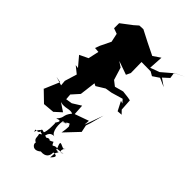

<svg xmlns="http://www.w3.org/2000/svg" viewBox="-351 -1008 1455 1455"><g transform="rotate(45 377.0 -280.0)"><path d="M678 -825C649 -800 618 -774 589 -749L508 -719H515L522 -836L463 -796C398 -827 335 -859 272 -892L231 -890L197 -860L110 -794V-740L154 -724L169 -654L128 -570L114 -532L153 -529L134 -443L65 -410L130 -333L102 -337L158 -292L128 -194L132 -150L62 -171L110 -162L58 -39L52 -44L141 42L232 34L287 -16L221 -60C275 -44 305 -74 343 -58C294 2 330 4 283 53C354 26 284 93 303 85C303 85 306 170 291 194C229 173 307 227 232 224C239 266 231 228 264 196C267 226 318 200 274 228C285 254 270 277 303 292C293 309 325 359 378 313C432 319 452 288 450 251C491 248 493 261 459 295C467 253 447 236 514 201C510 203 448 246 472 219C454 222 449 224 449 212L512 204C449 227 504 148 494 172C474 194 408 116 449 208C405 202 415 242 394 193C323 239 285 177 296 186C294 268 325 275 325 263C367 250 408 248 364 228C379 201 344 175 304 250C321 198 311 159 377 158C343 168 322 97 334 33C411 16 370 1 384 8C398 60 428 -31 337 46C383 -6 408 -15 387 100L492 -11L480 -68L492 -104L522 -215L468 -65L471 -109L359 -69L354 -154L285 -111L234 -103L229 -163L224 -143L284 -210L300 -340L320 -330L388 -372L442 -381L534 -408L558 -381L536 -388L574 -314L614 -317L587 -345L581 -438L556 -443L498 -450L428 -431L387 -463L356 -564L313 -593L423 -554L440 -590L438 -706L537 -705L570 -686L622 -721L692 -690L631 -732L678 -775L671 -822L754 -862L671 -823Z"/></g></svg>

Font: Hussar Lance
Style: ExBdObl
Weight: 700
Foundry: Cannot Into Space Fonts, PlusOne Fonts
Version: Version 2.270